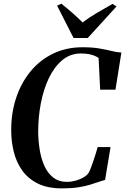

<svg xmlns="http://www.w3.org/2000/svg" viewBox="-20 -1007 675 1036"><path d="M315 9.5Q236 9.5 183 -17.2Q130 -44 98.8 -88.8Q67.5 -133.5 54 -189.2Q40.5 -245 40.5 -303Q40 -397 67 -478.5Q94 -560 144.5 -621.5Q195 -683 266.2 -717.5Q337.5 -752 425.5 -752Q480 -752 518 -745.2Q556 -738.5 583.8 -731.5Q611.5 -724.5 635 -723.5L603 -523H520.5L512 -694.5Q502.5 -701 489.2 -706.5Q476 -712 457.8 -715.2Q439.5 -718.5 416.5 -718.5Q359 -718.5 315.8 -682.2Q272.5 -646 243.5 -585Q214.5 -524 200.2 -448.8Q186 -373.5 186 -296Q186.5 -248.5 194 -200.5Q201.5 -152.5 219 -113Q236.5 -73.5 266.8 -49.5Q297 -25.5 342.5 -25.5Q362.5 -25.5 386.2 -31.8Q410 -38 430.5 -49.8Q451 -61.5 461 -78.5Q465.5 -88 472 -105.2Q478.5 -122.5 485 -142.2Q491.5 -162 497.5 -181Q503.5 -200 507 -213.5H576.5L547 -36Q532 -32.5 511.8 -25.2Q491.5 -18 464.2 -9.8Q437 -1.5 400.2 4Q363.5 9.5 315 9.5ZM377 -802 288 -976.5 311 -987Q341.5 -963 370.5 -937.5Q399.5 -912 425.5 -886Q461.5 -913 503 -937.5Q544.5 -962 587.5 -986L608.5 -972L453.5 -802Z"/></svg>

Font: Merriweather 120pt SemiBold
Style: Italic
Weight: 600
Italic angle: -7.8°
Version: Version 2.101